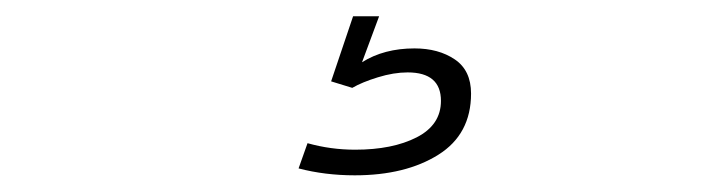

<svg xmlns="http://www.w3.org/2000/svg" viewBox="-20 -20 890 236"><path d="M414 0H446L425 56.5Q452 39.5 489.5 39.5Q519 39.5 539 53Q559 66.5 559 95Q559 145 518.8 170.2Q478.5 195.5 416 195.5Q379.5 195.5 347 187L358 156Q386.5 164 416.5 164Q462.5 164 492.2 148.8Q522 133.5 522 104Q522 69 481 69Q464 69 444.5 75Q425 81 413 88L387 80Z"/></svg>

Font: League Mono Wide Thin
Style: Regular
Weight: 100
Width: 8
Designer: Tyler Finck
Foundry: The League of Moveable Type / Tyler Finck
Version: Version 2.210